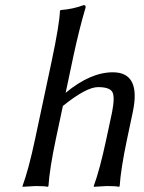

<svg xmlns="http://www.w3.org/2000/svg" viewBox="-20 -718 554 741"><path d="M390.1 -180.2 412.6 -285.2Q424.3 -345.7 413.1 -363.8Q401.9 -381.8 358.4 -381.8Q313 -381.8 222.7 -309.1L195.3 -180.2Q171.4 -66.9 167 0L164.6 2.9Q151.4 0 117.2 0L67.4 2.9L66.9 0Q90.3 -63.5 115.2 -180.2L179.2 -481Q209.5 -624 211.4 -675.8L213.9 -679.2Q260.7 -682.6 303.2 -698.2Q312.5 -698.2 310.1 -688Q286.1 -607.4 263.2 -501L233.4 -359.9Q329.1 -439 415.5 -439Q525.4 -439 492.2 -284.2L470.2 -180.2Q446.3 -66.9 441.9 0L439.5 2.9Q426.3 0 392.1 0Q392.1 0 342.3 2.9L341.8 0Q365.2 -63.5 390.1 -180.2Z"/></svg>

Font: Linux Biolinum
Style: Italic
Weight: 400
Italic angle: -12°
Designer: Philipp H. Poll
Foundry: Philipp H. Poll
Version: Version 1.1.3 ; ttfautohint (v0.9)